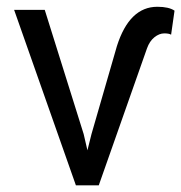

<svg xmlns="http://www.w3.org/2000/svg" viewBox="-20 -558 545 578"><path d="M231.9 -154.3 243.2 -105.5 255.4 -154.3 332 -419.4Q369.6 -537.6 453.6 -537.6Q488.3 -537.6 505.4 -525.9L495.1 -453.6Q488.8 -457.5 474.6 -457.5Q459.5 -457.5 444.8 -445.8Q430.2 -434.1 422.4 -412.1L277.3 0H208.5L22.5 -528.3H114.7Z"/></svg>

Font: Noboto
Style: Regular
Weight: 400
Designer: Google
Version: Version 2.001101; 2014